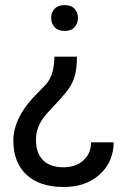

<svg xmlns="http://www.w3.org/2000/svg" viewBox="-20 -558 513 766"><path d="M291 -486.8Q291 -464.8 277.6 -449.7Q264.2 -434.6 237.8 -434.6Q211.4 -434.6 197.8 -449.7Q184.1 -464.8 184.1 -486.8Q184.1 -508.3 197.8 -522.9Q211.4 -537.6 237.8 -537.6Q264.2 -537.6 277.6 -522.9Q291 -508.3 291 -486.8ZM287.1 -332Q286.6 -280.3 276.6 -249.3Q266.6 -218.3 243.2 -189.5Q219.7 -160.6 174.8 -113.5Q129.9 -66.4 124.5 -18.1L123.5 0Q123.5 53.2 151.9 81.3Q180.2 109.4 233.4 109.4Q282.2 109.4 312.7 81.8Q343.3 54.2 343.3 9.8H433.6Q432.6 88.4 377.7 138.2Q322.8 188 233.4 188Q137.7 188 85.4 138.9Q33.2 89.8 33.2 2.4Q33.2 -82 111.3 -167.5L164.6 -222.7Q196.8 -260.7 196.8 -332Z"/></svg>

Font: MAUL
Style: Regular
Weight: 400
Designer: MAUL
Version: Version 1.0; 2020; ttfautohint (v1.8.3)